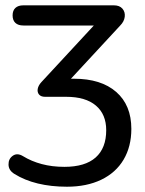

<svg xmlns="http://www.w3.org/2000/svg" viewBox="-20 -507 541 716"><path d="M33.6 141.5Q12.3 128.5 11.8 107Q11.2 85.5 27.6 73.9Q44 62.3 65.4 75.1Q97.3 94.7 135.9 104.9Q174.5 115.2 220.2 115.2Q297.5 115.2 336.8 80.2Q376.1 45.2 376.1 -21.4Q376.1 -80.7 337.6 -113.3Q299.2 -146 226.6 -146H147.9Q132.9 -146 125.6 -154.5Q118.4 -163.1 120.7 -175.7Q123 -188.4 134.4 -200.8L351.2 -434.9V-411.9H67.2Q47.8 -411.9 37.4 -421.6Q27 -431.3 27 -449.7Q27 -467.7 37.4 -477.4Q47.8 -487.1 67.2 -487.1H404.8Q425.8 -487.1 436.6 -474.7Q447.3 -462.3 445.2 -444.5Q443.1 -426.6 427.9 -411.4L220.5 -187.4L195.4 -213.4H255.9Q357.1 -213.4 413.4 -164.1Q469.8 -114.8 469.8 -26.4Q469.8 39.5 440.9 88.3Q411.9 137.1 357.6 163.2Q303.3 189.3 229.6 189.3Q170.4 189.3 121.1 177.3Q71.8 165.4 33.6 141.5Z"/></svg>

Font: SN Pro Thin
Style: Regular
Weight: 200
Designer: Tobias Whetton
Foundry: Supernotes
Version: Version 1.003;Glyphs 3.3 (3324)